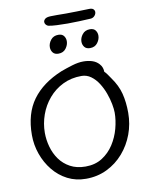

<svg xmlns="http://www.w3.org/2000/svg" viewBox="-105 -1079 908 1155"><g transform="rotate(-10 349.0 -501.5)"><path d="M326 0Q264 0 213.5 -26Q163 -52 126.5 -97Q90 -142 70 -198.5Q50 -255 50 -315Q50 -446 111.5 -530Q173 -614 292 -663Q324 -675 362 -686.5Q400 -698 431 -698Q461 -698 485.5 -690Q510 -682 526 -664Q537 -652 541 -639.5Q545 -627 545 -615Q553 -608 562.5 -594.5Q572 -581 580 -569Q617 -518 630.5 -465Q644 -412 644 -347Q644 -279 621 -217Q598 -155 555.5 -106Q513 -57 454.5 -28.5Q396 0 326 0ZM336 -73Q395 -73 438 -100.5Q481 -128 509 -171.5Q537 -215 550.5 -265.5Q564 -316 564 -362Q564 -383 558 -415Q552 -447 539.5 -481.5Q527 -516 508 -546Q489 -576 463 -595Q437 -614 405 -614Q342 -614 291 -589Q240 -564 203.5 -521Q167 -478 148 -424.5Q129 -371 129 -315Q129 -272 141 -229Q153 -186 178 -151Q203 -116 242.5 -94.5Q282 -73 336 -73ZM486 -770Q463 -770 452 -784Q441 -798 441 -817Q441 -840 457.5 -861Q474 -882 504 -882Q527 -882 537.5 -868Q548 -854 548 -836Q548 -813 532 -791.5Q516 -770 486 -770ZM293 -770Q270 -770 259 -784Q248 -798 248 -817Q248 -840 264.5 -861Q281 -882 311 -882Q334 -882 344.5 -868Q355 -854 355 -836Q355 -813 339 -791.5Q323 -770 293 -770ZM379 -939Q346 -939 313.5 -940.5Q281 -942 262 -946Q254 -948 247.5 -955.5Q241 -963 241 -972Q241 -982 250.5 -990.5Q260 -999 284 -1000Q298 -1001 324.5 -1000.5Q351 -1000 379 -1000Q408 -1000 445.5 -1001Q483 -1002 518 -1003Q538 -1004 546 -996.5Q554 -989 554 -979Q554 -967 545 -956.5Q536 -946 522 -944Q488 -942 449 -940.5Q410 -939 379 -939Z"/></g></svg>

Font: Fuzzy Bubbles
Style: Regular
Weight: 400
Designer: Robert E. Leuschke
Foundry: Robert E. Leuschke
Version: Version 1.010; ttfautohint (v1.8.3)